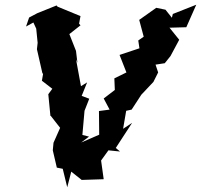

<svg xmlns="http://www.w3.org/2000/svg" viewBox="-20 -753 849 811"><path d="M356 -176 328 -183 337 -285 357 -336 325 -348 348 -405 322 -389 301 -503 307 -488 301 -538 273 -609 320 -646 314 -653 320 -685 223 -725 219 -730 137 -697 103 -679 90 -641 121 -658 133 -632 139 -572 136 -545 159 -444 162 -441 157 -412 201 -378 184 -355 193 -263 191 -268 234 -213 206 -150 203 -118 220 -45 245 -40 264 38 281 -28 325 7 418 4 407 -75 438 -118 487 -113 469 -128 538 -234 500 -209 513 -285 536 -290 577 -353 628 -407 648 -447 637 -480 676 -486 700 -516 737 -585 696 -636 767 -638 809 -733 710 -694 706 -678 679 -712 640 -720 568 -669 587 -598 564 -582 569 -549 485 -521 514 -447 463 -422 465 -373 418 -337 443 -290 398 -284 399 -184 323 -151Z"/></svg>

Font: Asimov Aggro
Style: It
Weight: 500
Designer: Google
Version: Version 2.000980; 2014